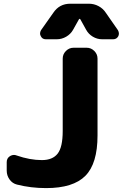

<svg xmlns="http://www.w3.org/2000/svg" viewBox="-20 -1008 650 1018"><path d="M70.3 -29.3Q45.9 -35.2 30.8 -56.2Q15.6 -77.1 15.6 -103.5V-148.4Q15.6 -168.9 32.2 -179.7Q43 -186.5 54.7 -186.5Q61.5 -186.5 68.4 -183.6Q138.7 -159.2 202.1 -159.2Q258.8 -159.2 285.6 -193.4Q312.5 -227.5 312.5 -313.5V-697.3Q312.5 -720.7 329.6 -737.8Q346.7 -754.9 370.1 -754.9H439.5Q462.9 -754.9 480 -737.8Q497.1 -720.7 497.1 -697.3V-290Q497.1 -140.6 432.6 -75.7Q368.2 -10.7 224.6 -10.7Q143.6 -10.7 70.3 -29.3ZM406.2 -905.3Q404.3 -908.2 402.3 -908.2Q400.4 -908.2 398.4 -905.3L367.2 -849.6Q354.5 -827.1 331.1 -813.5Q307.6 -799.8 281.2 -799.8H222.7Q204.1 -799.8 196.3 -816.4Q192.4 -823.2 192.4 -830.1Q192.4 -838.9 197.3 -847.7L262.7 -940.4Q294.9 -988.3 352.5 -988.3H451.2Q478.5 -988.3 502.4 -975.6Q526.4 -962.9 541 -940.4L605.5 -847.7Q610.4 -838.9 610.4 -830.1Q610.4 -823.2 607.4 -816.4Q598.6 -799.8 580.1 -799.8H521.5Q495.1 -799.8 472.2 -813.5Q449.2 -827.1 436.5 -850.6Z"/></svg>

Font: Gen Jyuu Gothic Heavy
Style: Bold
Weight: 900
Designer: [Source Han Sans]
Ryoko NISHIZUKA  (kana & ideographs); Paul D. Hunt (Latin, Greek & Cyrillic); Wenlong ZHANG  (bopomofo
Version: Version 1.002.20150607